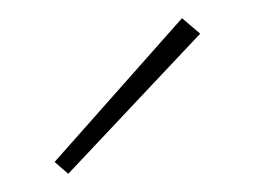

<svg xmlns="http://www.w3.org/2000/svg" viewBox="-20 -703 290 211"><path d="M55 -512 40 -525 180 -683 200 -666Z"/></svg>

Font: EauTestInfant Extralight
Style: Regular
Weight: 250
Designer: Christian Thalmann (Catharsis Fonts)
Version: Version 0.001;PS 000.001;hotconv 1.0.88;makeotf.lib2.5.64775